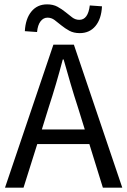

<svg xmlns="http://www.w3.org/2000/svg" viewBox="-20 -861 584 881"><path d="M203 -367 172 -267H369L338 -367Q320 -422 304 -476.5Q288 -531 272 -588H268Q253 -531 237 -476.5Q221 -422 203 -367ZM3 0 225 -656H319L541 0H452L390 -200H151L88 0ZM346 -709Q318 -709 298 -720Q278 -731 261.5 -744.5Q245 -758 230.5 -769Q216 -780 198 -780Q179 -780 166 -763Q153 -746 150 -714L94 -718Q97 -775 124 -808Q151 -841 196 -841Q224 -841 244 -830Q264 -819 280.5 -805.5Q297 -792 311.5 -781Q326 -770 344 -770Q384 -770 392 -836L448 -832Q445 -774 418 -741.5Q391 -709 346 -709Z"/></svg>

Font: SourceSansPro
Style: Book
Weight: 400
Designer: Paul D. Hunt
Foundry: Adobe Systems Incorporated
Version: Version 2.021;PS 2.000;hotconv 1.0.86;makeotf.lib2.5.63406